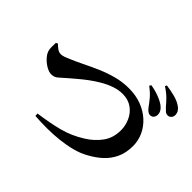

<svg xmlns="http://www.w3.org/2000/svg" viewBox="-163 -1085 1326 1326"><g transform="rotate(45 500.0 -422.5)"><path d="M859 -592Q846 -592 834.5 -600.5Q823 -609 811 -625Q795 -648 772.5 -675Q750 -702 710 -732L717 -745Q755 -740 794.5 -725.5Q834 -711 859 -693Q893 -668 894 -635Q895 -619 886 -606Q877 -593 859 -592ZM300 -51Q405 -65 490 -87Q575 -109 652 -158Q712 -195 751 -248.5Q790 -302 790 -377Q790 -423 770.5 -466Q751 -509 713 -536Q675 -563 620 -563Q580 -563 539 -548.5Q498 -534 459 -511Q420 -488 386 -462.5Q352 -437 326 -414.5Q300 -392 284 -379Q247 -347 226 -328Q205 -309 176 -309Q154 -309 128 -323.5Q102 -338 80.5 -360Q59 -382 50 -405Q43 -426 44 -447.5Q45 -469 45 -486L59 -492Q69 -481 87 -467.5Q105 -454 125 -454Q132 -454 139 -455.5Q146 -457 156.5 -460.5Q167 -464 180 -470Q227 -489 278.5 -514.5Q330 -540 386 -564.5Q442 -589 501.5 -605Q561 -621 624 -621Q693 -621 748.5 -599.5Q804 -578 844 -541Q884 -504 905 -457Q926 -410 926 -359Q926 -291 902 -240.5Q878 -190 837.5 -153.5Q797 -117 746 -90Q704 -66 650 -52Q596 -38 536.5 -31.5Q477 -25 417 -25Q357 -25 302 -29ZM945 -677Q930 -677 919.5 -686Q909 -695 894 -711Q880 -729 854.5 -755Q829 -781 789 -807L795 -820Q838 -814 877 -804Q916 -794 942 -777Q959 -767 969.5 -752.5Q980 -738 981 -718Q982 -702 971.5 -689.5Q961 -677 945 -677Z"/></g></svg>

Font: Noto Serif HK ExtraLight ExtraBold
Style: Regular
Weight: 800
Version: Version 2.003-H1;hotconv 1.1.1;makeotfexe 2.6.0